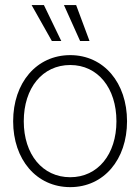

<svg xmlns="http://www.w3.org/2000/svg" viewBox="-20 -748 567 777"><path d="M264.2 9.3C400.4 9.3 494.1 -102.5 494.1 -257.3C494.1 -412.6 400.4 -524.9 264.2 -524.9C127.4 -524.9 33.2 -412.6 33.2 -257.3C33.2 -102.5 127.4 9.3 264.2 9.3ZM264.2 -30.8C151.9 -30.8 76.2 -123.5 76.2 -257.3C76.2 -392.1 151.9 -484.9 264.2 -484.9C376 -484.9 451.2 -391.6 451.2 -257.3C451.2 -123.5 376 -30.8 264.2 -30.8ZM304.2 -582H342.3L288.1 -727.5H238.8ZM189.9 -582H228L157.7 -727.5H107.9Z"/></svg>

Font: Raveo Display Display ExLight
Style: Regular
Weight: 200
Designer: Jakub Foglar, Rasmus Andersson (Inter)
Foundry: Jakubfoglar.com
Version: Version 1.100;Glyphs 3.2.3 (3260)